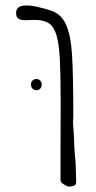

<svg xmlns="http://www.w3.org/2000/svg" viewBox="-20 -691 357 711"><path d="M231.9 0Q213.9 -8.8 209 -13.4Q204.1 -18.1 204.1 -27.3V-100.1L204.6 -314.9Q204.6 -415.5 201.7 -471.2Q198.7 -526.9 189.5 -559.3Q180.2 -591.8 161.6 -604.5Q142.1 -617.2 109.9 -617.2L91.3 -616.7Q85.9 -616.2 75.2 -616.2Q57.6 -616.2 48.6 -621.6Q39.6 -627 39.6 -643.1Q39.6 -670.9 78.1 -670.9Q94.7 -670.9 113.5 -666.7Q132.3 -662.6 145.5 -658.9Q158.7 -655.3 161.6 -654.3Q204.1 -642.6 222.9 -603.5Q241.7 -564.5 246.6 -490.5Q251.5 -416.5 251.5 -258.3Q251.5 -253.4 251 -249.5Q250.5 -246.1 250.5 -241.2Q250.5 -230 252.9 -199.2Q254.9 -174.3 254.9 -157.7Q254.9 -139.2 258.3 -107.9Q259.8 -93.3 260.7 -67.9Q261.7 -42.5 261.7 -28.3Q261.7 -26.4 262 -16.8Q262.2 -7.3 254.9 -3.7Q247.6 0 231.9 0ZM134.3 -377.9Q134.3 -368.7 128.9 -362.8Q123.5 -356.9 114.7 -356.9Q106 -356.9 100.3 -362.8Q94.7 -368.7 94.7 -377.9Q94.7 -386.7 100.3 -392.6Q106 -398.4 114.7 -398.4Q123.5 -398.4 128.9 -392.6Q134.3 -386.7 134.3 -377.9Z"/></svg>

Font: Amatica SC
Style: Bold
Weight: 400
Designer: Vernon Adams, Ben Nathan
Foundry: newtypography
Version: Version 2.000